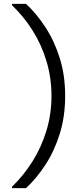

<svg xmlns="http://www.w3.org/2000/svg" viewBox="-20 -831 410 996"><path d="M115 145H42V138Q103 79 149 5.5Q195 -68 221 -153.5Q247 -239 247 -333Q247 -427 221.5 -512.5Q196 -598 150 -671.5Q104 -745 42 -804V-811H115Q169 -761 215.5 -690Q262 -619 290 -529.5Q318 -440 318 -333Q318 -227 290 -137Q262 -47 215.5 24Q169 95 115 145Z"/></svg>

Font: DM Sans 9pt Light
Style: Regular
Weight: 300
Version: Version 4.004;gftools[0.9.30]